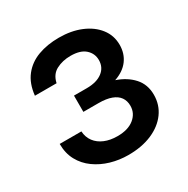

<svg xmlns="http://www.w3.org/2000/svg" viewBox="-155 -800 931 951"><g transform="rotate(-30 311.0 -324.0)"><path d="M313.1 14Q261.7 14 213.7 0Q165.7 -14 127.5 -41.5Q89.3 -68.9 67.1 -109.6Q45 -150.3 45 -204H169.1Q171.1 -170 189.7 -145.2Q208.2 -120.5 239.9 -107.2Q271.5 -93.9 313.1 -93.9Q373.8 -93.9 408.4 -122Q443 -150.2 443 -192.9Q443 -221 429 -241.1Q414.9 -261.3 386 -272.1Q357.1 -282.9 312.1 -282.9H226V-375.9H299.1Q356 -375.9 388.5 -400.5Q421 -425.1 421 -467.1Q421 -504.5 393.1 -529.8Q365.2 -555.1 309 -555.1Q263.4 -555.1 227.6 -536.4Q191.8 -517.8 182 -472.1H58.1Q65.1 -538.6 98.3 -580.6Q131.4 -622.6 184.5 -642.3Q237.6 -661.9 304.1 -661.9Q374.6 -661.9 429.6 -639Q484.6 -616 516.2 -575.3Q547.9 -534.6 547.9 -480.9Q547.9 -431.4 520.9 -394.8Q493.8 -358.2 441.1 -340Q499.8 -320 535.4 -280.4Q571 -240.8 571 -182Q571 -124.6 538.8 -80.3Q506.6 -36 448.7 -11Q390.7 14 313.1 14Z"/></g></svg>

Font: Karla
Style: Regular
Weight: 400
Designer: Jonathan Pinhorn
Version: Version 2.004;gftools[0.9.33]